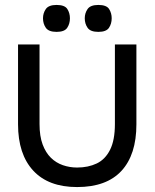

<svg xmlns="http://www.w3.org/2000/svg" viewBox="-20 -743 626 777"><path d="M292 14Q176 14 114.5 -52.5Q53 -119 53 -240V-563H140V-241Q140 -192 152.5 -158.5Q165 -125 186 -104.5Q207 -84 234.5 -74.5Q262 -65 292 -65Q337 -65 371.5 -81.5Q406 -98 425.5 -137Q445 -176 445 -241V-563H532V-240Q532 -117 471.5 -51.5Q411 14 292 14ZM209 -614Q177 -614 165.5 -630.5Q154 -647 154 -669Q154 -690 165.5 -706.5Q177 -723 209 -723Q242 -723 252.5 -706.5Q263 -690 263 -669Q263 -647 252 -630.5Q241 -614 209 -614ZM378 -614Q346 -614 334.5 -630.5Q323 -647 323 -669Q323 -690 334.5 -706.5Q346 -723 378 -723Q411 -723 421.5 -706.5Q432 -690 432 -669Q432 -647 421 -630.5Q410 -614 378 -614Z"/></svg>

Font: Darker Grotesque SemiBold
Style: Regular
Weight: 600
Designer: Gabriel Lam
Foundry: TypeRant
Version: Version 1.000;gftools[0.9.28]